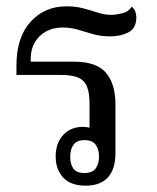

<svg xmlns="http://www.w3.org/2000/svg" viewBox="-20 -577 497 607"><path d="M251 10Q204 10 180 -15.5Q156 -41 156 -82Q156 -125 180 -150.5Q204 -176 242 -176Q253 -176 264 -173Q275 -170 281 -164L263 -156V-250Q263 -285 254.5 -304.5Q246 -324 226.5 -332Q207 -340 174 -340H32V-370Q32 -459 76.5 -508Q121 -557 190 -557Q220 -557 244 -550.5Q268 -544 289.5 -537Q311 -530 332 -530Q346 -530 366.5 -535Q387 -540 396 -556Q405 -549 408 -540Q411 -531 411 -522Q411 -488 386.5 -475Q362 -462 328 -462Q299 -462 274.5 -469Q250 -476 227 -483Q204 -490 178 -490Q148 -490 125.5 -477.5Q103 -465 90 -443Q77 -421 77 -390V-382H214Q285 -382 315 -347Q345 -312 345 -246V-94Q345 -42 321 -16Q297 10 251 10ZM247 -30Q272 -30 282.5 -44.5Q293 -59 293 -82Q293 -105 282.5 -119.5Q272 -134 247 -134Q223 -134 212.5 -119.5Q202 -105 202 -81Q202 -58 212 -44Q222 -30 247 -30Z"/></svg>

Font: Noto Serif Thai SemiCondensed
Style: Regular
Weight: 400
Width: 4
Designer: Monotype Design Team
Foundry: Monotype Imaging Inc.
Version: Version 2.002